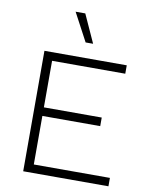

<svg xmlns="http://www.w3.org/2000/svg" viewBox="-96 -966 805 1036"><g transform="rotate(10 306.0 -448.5)"><path d="M104 0V-660H555V-614H154V-359H471V-312H154V-46H571V0ZM286 -897 356 -743H315L233 -897Z"/></g></svg>

Font: Work Sans Light
Style: Regular
Weight: 300
Designer: Wei Huang
Foundry: Wei Huang
Version: Version 2.012; ttfautohint (v1.8.3)